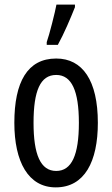

<svg xmlns="http://www.w3.org/2000/svg" viewBox="-20 -800 485 830"><path d="M182 -606H230C257 -655 285 -721 304 -769V-780H224C219 -751 193 -648 182 -618ZM403 -269C403 -452 337 -547 223 -547C99 -547 42 -446 42 -269C42 -101 102 10 221 10C346 10 403 -102 403 -269ZM125 -269C125 -407 154 -476 223 -476C290 -476 321 -407 321 -269C321 -130 290 -61 223 -61C155 -61 125 -132 125 -269Z"/></svg>

Font: Noto Sans UI Condensed
Style: Regular
Weight: 400
Width: 3
Designer: Monotype Design Team
Foundry: Monotype Imaging Inc.
Version: Version 1.901